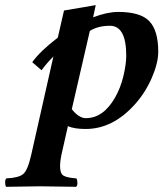

<svg xmlns="http://www.w3.org/2000/svg" viewBox="-59 -490 633 744"><path d="M430.2 -273.9Q430.2 -390.1 367.2 -390.1Q320.3 -390.1 289.1 -370.1L219.2 -66.9Q247.1 -31.7 273.9 -32.2Q340.8 -32.2 386.2 -110.8Q408.2 -148.9 419.2 -195.3Q430.2 -241.7 430.2 -273.9ZM62 109.9 147.9 -271Q119.1 -242.2 102.1 -217.8L65.9 -249Q96.7 -292 165 -344.2L189 -449.2L312 -470.2L301.8 -422.9Q356.9 -443.8 398.9 -443.8Q485.8 -443.8 520 -407.5Q554.2 -371.1 554.2 -290Q554.2 -246.1 529.5 -189Q504.9 -131.8 463.9 -85.9Q377.9 10.3 272 9.8Q230 9.8 204.1 -1L179.7 106.9Q173.8 134.3 173.8 154.8Q173.8 182.6 187.3 190.7Q200.7 198.7 236.8 201.2Q240.7 206.1 241 218Q241.2 230 235.8 233.9Q135.7 231.9 96.2 231.9Q63 231.9 -35.2 233.9Q-39.1 229 -39.1 217Q-39.1 205.1 -34.2 201.2Q13.7 199.2 31.2 184.1Q48.8 168.9 62 109.9Z"/></svg>

Font: Linux Libertine O
Style: Semibold Italic
Weight: 600
Italic angle: -11.5°
Designer: Philipp H. Poll
Foundry: Philipp H. Poll
Version: Version 5.1.2